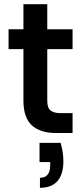

<svg xmlns="http://www.w3.org/2000/svg" viewBox="-20 -636 403 918"><path d="M248 0Q172 0 132 -37Q92 -74 92 -155V-401H21V-496H92V-616H206V-496H327V-401H206V-154Q206 -120 222 -107.5Q238 -95 270 -95H327V0ZM171 262V214Q220 214 220 154V139H169V47H270Q277 71 280 93.5Q283 116 283 135Q283 198 254.5 230Q226 262 171 262Z"/></svg>

Font: Rethink Sans SemiBold
Style: Regular
Weight: 600
Designer: The Rethink Sans project authors (Hans Thiessen). DM Sans designed by Colophon Foundry.
Foundry: Rethink Communications LLC
Version: Version 1.001